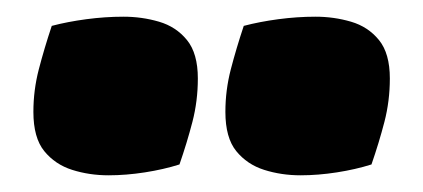

<svg xmlns="http://www.w3.org/2000/svg" viewBox="-20 -854 507 230"><path d="M195 -657Q176 -651 153.5 -647.5Q131 -644 110 -644Q87 -644 66.5 -650.5Q46 -657 33 -673Q20 -689 20 -720Q20 -746 26.5 -771Q33 -796 42 -823Q61 -828 83.5 -831Q106 -834 128 -834Q150 -834 170.5 -828Q191 -822 204 -806Q217 -790 217 -760Q217 -733 210.5 -708Q204 -683 195 -657ZM425 -657Q406 -651 383.5 -647.5Q361 -644 340 -644Q317 -644 296.5 -650.5Q276 -657 263 -673Q250 -689 250 -720Q250 -746 256.5 -771Q263 -796 272 -823Q291 -828 313.5 -831Q336 -834 358 -834Q380 -834 400.5 -828Q421 -822 434 -806Q447 -790 447 -760Q447 -733 440.5 -708Q434 -683 425 -657Z"/></svg>

Font: Merienda Black
Style: Regular
Weight: 900
Designer: Eduardo Rodriguez Tunni
Foundry: Eduardo Rodriguez Tunni
Version: Version 2.001